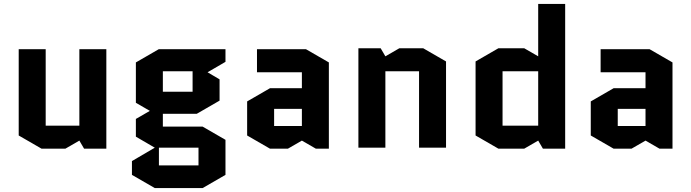

<svg xmlns="http://www.w3.org/2000/svg" viewBox="-20 -750 3510 975"><path d="M75 -62V-500H212V-112H383V-500H520V5H407L383 -36L312 5H191Z M650 138V68L766 0L670 -56V-146L741 -187L670 -228V-433L786 -500H1125V-436L1034 -383L1095 -347V-239L979 -172H807V-107H1009L1125 -40V138L1009 205H766ZM988 0H787V90H988ZM807 -388V-284H958V-388Z M1372 -197V-110H1513V-197ZM1351 5 1235 -62V-235L1351 -302H1513V-383H1285V-500H1534L1650 -433V5H1584L1513 -36L1442 5Z M2245 -438V0H2108V-388H1937V0H1800V-505H1913L1937 -464L2008 -505H2129Z M2511 -505H2642L2713 -464V-730H2850V5H2737L2713 -36L2642 5H2511L2395 -62V-438ZM2713 -112V-388H2532V-112Z M3117 -197V-110H3258V-197ZM3096 5 2980 -62V-235L3096 -302H3258V-383H3030V-500H3279L3395 -433V5H3329L3258 -36L3187 5Z"/></svg>

Font: Quantico
Style: Bold
Weight: 700
Designer: Matt Desmond
Foundry: MADtype
Version: Version 2.002